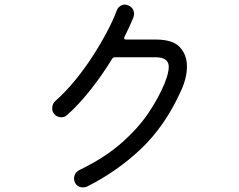

<svg xmlns="http://www.w3.org/2000/svg" viewBox="-20 -796 1040 835"><path d="M521 -635Q520 -633 520 -630Q520 -624 528 -624H658Q732 -624 762.5 -590.5Q793 -557 793 -507Q793 -458 768 -403Q699 -249 593.5 -149Q488 -49 357 16Q350 19 341 19Q316 19 305 -4Q302 -12 302 -19Q302 -44 326 -57Q434 -109 507 -173Q580 -237 625.5 -304.5Q671 -372 696 -434Q714 -479 714 -505Q714 -547 656 -547H479Q473 -547 468 -541Q425 -470 373 -404.5Q321 -339 271 -295Q261 -286 247 -286Q227 -286 215 -301Q207 -312 207 -325Q207 -345 221 -357Q265 -396 306 -446Q347 -496 382 -550Q417 -604 444.5 -656Q472 -708 488 -751Q492 -762 502 -769Q512 -776 523 -776Q530 -776 537 -773Q563 -762 563 -735Q563 -728 560 -720Q552 -700 542 -678.5Q532 -657 521 -635Z"/></svg>

Font: Kiwi Maru
Style: Regular
Weight: 400
Designer: Hiroki-Chan
Version: Version 1.100